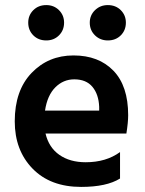

<svg xmlns="http://www.w3.org/2000/svg" viewBox="-20 -730 569 755"><path d="M452 -28Q399 5 299 5Q178 5 108 -67Q38 -139 38 -253Q38 -374 104 -443Q170 -512 269 -512Q368 -512 426 -452Q484 -392 484 -277Q484 -249 477 -205H159Q172 -150 213.5 -121Q255 -92 317 -92Q397 -92 452 -132ZM272 -418Q229 -418 197.5 -386.5Q166 -355 157 -295H370V-310Q368 -359 343.5 -388.5Q319 -418 272 -418ZM475 -641Q475 -611 455 -591Q435 -571 404 -571Q374 -571 353.5 -591Q333 -611 333 -641Q333 -670 353.5 -690Q374 -710 404 -710Q435 -710 455 -690Q475 -670 475 -641ZM232 -641Q232 -611 212 -591Q192 -571 162 -571Q131 -571 111 -591Q91 -611 91 -641Q91 -670 111 -690Q131 -710 162 -710Q192 -710 212 -690Q232 -670 232 -641Z"/></svg>

Font: Hind Siliguri SemiBold
Style: Regular
Weight: 600
Designer: Jyotish Sonowal
Foundry: Indian Type Foundry
Version: Version 1.001;PS 1.0;hotconv 1.0.86;makeotf.lib2.5.63406; tt